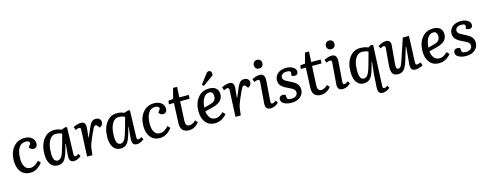

<svg xmlns="http://www.w3.org/2000/svg" viewBox="-29 -1742 7436 2932"><g transform="rotate(-15 3689.0 -276.0)"><path d="M293 -522.9Q360.8 -522.9 404.5 -488Q448.2 -453.1 448.2 -393.1Q448.2 -363.3 430.4 -344.7Q412.6 -326.2 383.8 -326.2Q362.3 -326.2 344.2 -338.6Q326.2 -351.1 318.8 -370.1L339.8 -395Q359.4 -417 355.7 -432.4Q352.1 -447.8 334.7 -455.8Q317.4 -463.9 292 -463.9Q222.7 -463.9 184.8 -402.6Q147 -341.3 147 -228Q147 -152.3 176.5 -104.7Q206.1 -57.1 264.2 -57.1Q281.2 -57.1 298.3 -62Q315.4 -66.9 327.1 -72.8Q338.9 -78.6 353.5 -90.1Q368.2 -101.6 375.5 -108.6Q382.8 -115.7 396 -128.9Q398.4 -131.3 399.9 -132.8L437 -95.2Q424.8 -79.1 410.4 -64Q396 -48.8 371.3 -29.3Q346.7 -9.8 313.7 2.2Q280.8 14.2 245.1 14.2Q149.9 14.2 97.4 -51.5Q44.9 -117.2 44.9 -225.1Q44.9 -356.4 112.3 -439.7Q179.7 -522.9 293 -522.9Z M950.7 -95.2Q950.7 -70.8 955.3 -61.3Q960 -51.8 975.6 -51.8Q995.6 -51.8 1023.4 -75.2L1048.3 -34.2Q1029.3 -16.1 997.3 -1Q965.3 14.2 936.5 14.2Q913.6 14.2 897.9 6.8Q882.3 -0.5 874.5 -14.6Q866.7 -28.8 864 -46.4Q861.3 -64 862.3 -86.9L879.4 -271L872.6 -272L850.6 -190.9Q838.9 -148.4 828.4 -119.1Q817.9 -89.8 803.5 -62.7Q789.1 -35.6 772 -20Q754.9 -4.4 731.7 4.9Q708.5 14.2 678.7 14.2Q602.1 14.2 562.3 -44.7Q522.5 -103.5 522.5 -201.2Q522.5 -343.3 587.6 -433.1Q652.8 -522.9 757.3 -522.9Q822.8 -522.9 871.6 -498L941.4 -521L963.4 -511.2ZM694.3 -58.1Q736.3 -58.1 763.7 -106Q785.6 -145 818.4 -261.2Q821.8 -273.9 829.1 -300.8Q832 -311 833.5 -315.9L866.7 -437Q825.2 -459 767.6 -459Q701.7 -459 663.1 -387Q624.5 -314.9 624.5 -200.2Q624.5 -184.6 624.8 -174.6Q625 -164.6 626.5 -148.2Q627.9 -131.8 630.4 -120.8Q632.8 -109.9 637.9 -96.9Q643.1 -84 650.4 -76.4Q657.7 -68.8 668.9 -63.5Q680.2 -58.1 694.3 -58.1Z M1162.1 -416Q1163.1 -436 1157.2 -445.6Q1151.4 -455.1 1136.2 -455.1Q1121.6 -455.1 1079.1 -438L1062 -488.8Q1084.5 -501.5 1119.9 -512.2Q1155.3 -522.9 1183.1 -522.9Q1224.6 -522.9 1241.2 -496.8Q1257.8 -470.7 1253.4 -418.9L1238.3 -277.8L1244.1 -276.9L1297.4 -401.9Q1311 -434.6 1321 -453.6Q1331.1 -472.7 1345.2 -490.2Q1359.4 -507.8 1377 -515.4Q1394.5 -522.9 1418 -522.9Q1457 -522.9 1477.5 -502.2Q1498 -481.4 1498 -452.1Q1498 -428.7 1483.9 -408.7Q1469.7 -388.7 1444.3 -378.9L1424.3 -404.8Q1415 -417.5 1408 -422.9Q1400.9 -428.2 1390.1 -428.2Q1374 -428.2 1362.8 -411.1Q1351.6 -394 1321.3 -329.1Q1272 -219.2 1256.3 -174.1Q1240.7 -128.9 1236.3 -79.1L1227.1 0H1143.1Z M1944.8 -95.2Q1944.8 -70.8 1949.5 -61.3Q1954.1 -51.8 1969.7 -51.8Q1989.7 -51.8 2017.6 -75.2L2042.5 -34.2Q2023.4 -16.1 1991.5 -1Q1959.5 14.2 1930.7 14.2Q1907.7 14.2 1892.1 6.8Q1876.5 -0.5 1868.7 -14.6Q1860.8 -28.8 1858.2 -46.4Q1855.5 -64 1856.4 -86.9L1873.5 -271L1866.7 -272L1844.7 -190.9Q1833 -148.4 1822.5 -119.1Q1812 -89.8 1797.6 -62.7Q1783.2 -35.6 1766.1 -20Q1749 -4.4 1725.8 4.9Q1702.6 14.2 1672.9 14.2Q1596.2 14.2 1556.4 -44.7Q1516.6 -103.5 1516.6 -201.2Q1516.6 -343.3 1581.8 -433.1Q1647 -522.9 1751.5 -522.9Q1816.9 -522.9 1865.7 -498L1935.5 -521L1957.5 -511.2ZM1688.5 -58.1Q1730.5 -58.1 1757.8 -106Q1779.8 -145 1812.5 -261.2Q1815.9 -273.9 1823.2 -300.8Q1826.2 -311 1827.6 -315.9L1860.8 -437Q1819.3 -459 1761.7 -459Q1695.8 -459 1657.2 -387Q1618.7 -314.9 1618.7 -200.2Q1618.7 -184.6 1618.9 -174.6Q1619.1 -164.6 1620.6 -148.2Q1622.1 -131.8 1624.5 -120.8Q1627 -109.9 1632.1 -96.9Q1637.2 -84 1644.5 -76.4Q1651.9 -68.8 1663.1 -63.5Q1674.3 -58.1 1688.5 -58.1Z M2341.3 -522.9Q2409.2 -522.9 2452.9 -488Q2496.6 -453.1 2496.6 -393.1Q2496.6 -363.3 2478.8 -344.7Q2460.9 -326.2 2432.1 -326.2Q2410.6 -326.2 2392.6 -338.6Q2374.5 -351.1 2367.2 -370.1L2388.2 -395Q2407.7 -417 2404.1 -432.4Q2400.4 -447.8 2383.1 -455.8Q2365.7 -463.9 2340.3 -463.9Q2271 -463.9 2233.2 -402.6Q2195.3 -341.3 2195.3 -228Q2195.3 -152.3 2224.9 -104.7Q2254.4 -57.1 2312.5 -57.1Q2329.6 -57.1 2346.7 -62Q2363.8 -66.9 2375.5 -72.8Q2387.2 -78.6 2401.9 -90.1Q2416.5 -101.6 2423.8 -108.6Q2431.2 -115.7 2444.3 -128.9Q2446.8 -131.3 2448.2 -132.8L2485.4 -95.2Q2473.1 -79.1 2458.7 -64Q2444.3 -48.8 2419.7 -29.3Q2395 -9.8 2362.1 2.2Q2329.1 14.2 2293.5 14.2Q2198.2 14.2 2145.8 -51.5Q2093.3 -117.2 2093.3 -225.1Q2093.3 -356.4 2160.6 -439.7Q2228 -522.9 2341.3 -522.9Z M2564 -502.9 2640.1 -511.2 2682.1 -673.8H2746.1L2736.8 -508.8H2886.7L2882.8 -448.2H2733.9L2718.8 -140.1Q2717.3 -98.1 2731.7 -77.6Q2746.1 -57.1 2780.8 -57.1Q2826.7 -57.1 2878.9 -107.9L2912.1 -69.8Q2883.8 -32.2 2843.3 -9Q2802.7 14.2 2754.9 14.2Q2615.7 14.2 2622.1 -132.8L2635.7 -448.2H2556.2Z M3229 -750Q3241.7 -766.6 3251.5 -773.2Q3261.2 -779.8 3274.9 -779.8Q3298.3 -779.8 3309.6 -760Q3320.8 -740.2 3315.9 -704.1L3144 -581.1L3120.1 -606.9ZM3208 -522.9Q3282.7 -522.9 3319.3 -488.5Q3356 -454.1 3356 -394Q3356 -362.3 3344.5 -336.2Q3333 -310.1 3315.9 -293Q3298.8 -275.9 3272.7 -262Q3246.6 -248 3223.1 -240.2Q3199.7 -232.4 3169.9 -225.1L3065.9 -199.2Q3068.4 -172.9 3076.4 -148.7Q3084.5 -124.5 3098.6 -103.3Q3112.8 -82 3135.7 -69.6Q3158.7 -57.1 3188 -57.1Q3209 -57.1 3228.3 -63Q3247.6 -68.8 3264.9 -80.1Q3282.2 -91.3 3292.5 -99.6Q3302.7 -107.9 3316.9 -121.1L3352.1 -80.1Q3340.8 -66.4 3326.4 -52.7Q3312 -39.1 3288.3 -22.7Q3264.6 -6.3 3232.2 3.9Q3199.7 14.2 3164.1 14.2Q3069.3 14.2 3016.6 -52.2Q2963.9 -118.7 2963.9 -225.1Q2963.9 -356.4 3030.5 -439.7Q3097.2 -522.9 3208 -522.9ZM3257.8 -392.1Q3257.8 -423.8 3243.2 -443.8Q3228.5 -463.9 3198.7 -463.9Q3141.6 -463.9 3106.7 -409.7Q3071.8 -355.5 3065.9 -258.8L3154.8 -282.2Q3209.5 -296.4 3233.6 -320.8Q3257.8 -345.2 3257.8 -392.1Z M3507.8 -416Q3508.8 -436 3502.9 -445.6Q3497.1 -455.1 3481.9 -455.1Q3467.3 -455.1 3424.8 -438L3407.7 -488.8Q3430.2 -501.5 3465.6 -512.2Q3501 -522.9 3528.8 -522.9Q3570.3 -522.9 3586.9 -496.8Q3603.5 -470.7 3599.1 -418.9L3584 -277.8L3589.8 -276.9L3643.1 -401.9Q3656.7 -434.6 3666.7 -453.6Q3676.8 -472.7 3690.9 -490.2Q3705.1 -507.8 3722.7 -515.4Q3740.2 -522.9 3763.7 -522.9Q3802.7 -522.9 3823.2 -502.2Q3843.8 -481.4 3843.8 -452.1Q3843.8 -428.7 3829.6 -408.7Q3815.4 -388.7 3790 -378.9L3770 -404.8Q3760.7 -417.5 3753.7 -422.9Q3746.6 -428.2 3735.8 -428.2Q3719.7 -428.2 3708.5 -411.1Q3697.3 -394 3667 -329.1Q3617.7 -219.2 3602.1 -174.1Q3586.4 -128.9 3582 -79.1L3572.8 0H3488.8Z M4030.8 -755.9Q4060.5 -755.9 4079.1 -737.1Q4097.7 -718.3 4097.7 -688Q4097.7 -657.7 4079.1 -638.4Q4060.5 -619.1 4030.8 -619.1Q4000 -619.1 3981.2 -637.9Q3962.4 -656.7 3962.4 -687Q3962.4 -717.3 3981.2 -736.6Q4000 -755.9 4030.8 -755.9ZM3990.7 -415Q3991.7 -436.5 3986.6 -446.3Q3981.4 -456.1 3965.3 -456.1Q3959 -456.1 3952.4 -455.1Q3945.8 -454.1 3938.7 -451.9Q3931.6 -449.7 3927 -448.2Q3922.4 -446.8 3914.8 -443.8Q3907.2 -440.9 3904.8 -439.9L3888.7 -487.8Q3911.1 -501.5 3943.6 -512.2Q3976.1 -522.9 4008.8 -522.9Q4051.3 -522.9 4070.6 -495.6Q4089.8 -468.3 4086.4 -410.2L4063.5 -95.2Q4062 -71.8 4066.4 -61.8Q4070.8 -51.8 4086.4 -51.8Q4096.2 -51.8 4107.4 -56.9Q4118.7 -62 4125.7 -66.9Q4132.8 -71.8 4145.5 -82L4169.4 -41Q4148.4 -20 4115.7 -2.9Q4083 14.2 4045.4 14.2Q3998.5 14.2 3980.7 -10Q3962.9 -34.2 3964.4 -80.1Z M4387.2 -45.9Q4430.7 -45.9 4458 -65.9Q4485.4 -85.9 4485.4 -122.1Q4485.4 -141.1 4475.1 -156.7Q4464.8 -172.4 4447.8 -182.9Q4430.7 -193.4 4408.9 -204.6Q4387.2 -215.8 4364.7 -225.6Q4342.3 -235.4 4320.6 -249.3Q4298.8 -263.2 4281.7 -279.1Q4264.6 -294.9 4254.4 -318.8Q4244.1 -342.8 4244.1 -372.1Q4244.1 -391.6 4249.8 -411.4Q4255.4 -431.2 4269 -451.4Q4282.7 -471.7 4303.2 -487.3Q4323.7 -502.9 4356.4 -512.9Q4389.2 -522.9 4429.2 -522.9Q4491.7 -522.9 4535.9 -494.9Q4580.1 -466.8 4580.1 -423.8Q4580.1 -399.9 4565.9 -385.5Q4551.8 -371.1 4530.3 -371.1Q4513.2 -371.1 4497.8 -376.5Q4482.4 -381.8 4475.1 -389.2L4482.4 -418.9Q4492.2 -465.8 4425.3 -465.8Q4376 -465.8 4352.1 -445.8Q4328.1 -425.8 4328.1 -396Q4328.1 -377.4 4341.3 -361.6Q4354.5 -345.7 4375.5 -333.7Q4396.5 -321.8 4422.1 -309.6Q4447.8 -297.4 4473.4 -282.7Q4499 -268.1 4520 -250.7Q4541 -233.4 4554.2 -207Q4567.4 -180.7 4567.4 -148.9Q4567.4 -76.2 4515.1 -31Q4462.9 14.2 4374 14.2Q4302.7 14.2 4257.1 -11.7Q4211.4 -37.6 4211.4 -80.1Q4211.4 -107.4 4227.8 -122.3Q4244.1 -137.2 4268.1 -137.2Q4298.8 -137.2 4316.4 -125V-99.1Q4316.4 -69.8 4331.8 -57.9Q4347.2 -45.9 4387.2 -45.9Z M4649.4 -502.9 4725.6 -511.2 4767.6 -673.8H4831.5L4822.3 -508.8H4972.2L4968.3 -448.2H4819.3L4804.2 -140.1Q4802.7 -98.1 4817.1 -77.6Q4831.5 -57.1 4866.2 -57.1Q4912.1 -57.1 4964.4 -107.9L4997.6 -69.8Q4969.2 -32.2 4928.7 -9Q4888.2 14.2 4840.3 14.2Q4701.2 14.2 4707.5 -132.8L4721.2 -448.2H4641.6Z M5170.4 -755.9Q5200.2 -755.9 5218.8 -737.1Q5237.3 -718.3 5237.3 -688Q5237.3 -657.7 5218.8 -638.4Q5200.2 -619.1 5170.4 -619.1Q5139.6 -619.1 5120.8 -637.9Q5102.1 -656.7 5102.1 -687Q5102.1 -717.3 5120.8 -736.6Q5139.6 -755.9 5170.4 -755.9ZM5130.4 -415Q5131.3 -436.5 5126.2 -446.3Q5121.1 -456.1 5105 -456.1Q5098.6 -456.1 5092 -455.1Q5085.4 -454.1 5078.4 -451.9Q5071.3 -449.7 5066.7 -448.2Q5062 -446.8 5054.4 -443.8Q5046.9 -440.9 5044.4 -439.9L5028.3 -487.8Q5050.8 -501.5 5083.3 -512.2Q5115.7 -522.9 5148.4 -522.9Q5190.9 -522.9 5210.2 -495.6Q5229.5 -468.3 5226.1 -410.2L5203.1 -95.2Q5201.7 -71.8 5206.1 -61.8Q5210.4 -51.8 5226.1 -51.8Q5235.8 -51.8 5247.1 -56.9Q5258.3 -62 5265.4 -66.9Q5272.5 -71.8 5285.2 -82L5309.1 -41Q5288.1 -20 5255.4 -2.9Q5222.7 14.2 5185.1 14.2Q5138.2 14.2 5120.4 -10Q5102.5 -34.2 5104 -80.1Z M5774.9 123Q5773.9 146 5779.3 154.5Q5784.7 163.1 5800.8 163.1Q5809.1 163.1 5817.6 159.9Q5826.2 156.7 5832.3 153.1Q5838.4 149.4 5851.1 141.1L5874 179.2Q5855 197.3 5822.5 212.6Q5790 228 5759.8 228Q5716.8 228 5700.7 201.4Q5684.6 174.8 5687 127L5699.7 -86.9L5720.7 -271L5713.9 -272L5690.9 -189Q5679.2 -146 5668.5 -116.2Q5657.7 -86.4 5643.1 -60.1Q5628.4 -33.7 5610.8 -18.3Q5593.3 -2.9 5569.3 5.6Q5545.4 14.2 5514.6 14.2Q5463.4 14.2 5428.2 -16.6Q5393.1 -47.4 5377.9 -95.7Q5362.8 -144 5362.8 -206.1Q5362.8 -347.2 5427.7 -435.1Q5492.7 -522.9 5598.6 -522.9Q5665.5 -522.9 5726.1 -498L5769 -523.9L5803.7 -514.2ZM5533.7 -58.1Q5544.4 -58.1 5553.7 -60.3Q5563 -62.5 5571.5 -68.6Q5580.1 -74.7 5586.9 -80.6Q5593.8 -86.4 5601.1 -99.1Q5608.4 -111.8 5613.5 -121.1Q5618.7 -130.4 5625.5 -149.2Q5632.3 -168 5636.7 -180.7Q5641.1 -193.4 5648.4 -218.3Q5655.8 -243.2 5660.2 -259Q5664.6 -274.9 5672.9 -305.2Q5674.8 -312.5 5675.8 -315.9L5709 -437Q5690.9 -446.8 5662.4 -452.9Q5633.8 -459 5610.8 -459Q5564.9 -459 5531.5 -425.5Q5498 -392.1 5481.4 -335.7Q5464.8 -279.3 5464.8 -207Q5464.8 -189.5 5465.3 -176.5Q5465.8 -163.6 5467.8 -144.3Q5469.7 -125 5474.6 -111.3Q5479.5 -97.7 5486.6 -84.7Q5493.7 -71.8 5505.9 -64.9Q5518.1 -58.1 5533.7 -58.1Z M5879.4 -476.1Q5898.9 -492.7 5934.8 -507.8Q5970.7 -522.9 6000.5 -522.9Q6084.5 -522.9 6076.2 -436L6051.3 -153.8Q6047.4 -105 6053.7 -86.4Q6060.1 -67.9 6083.5 -67.9Q6108.4 -67.9 6123.3 -91.3Q6138.2 -114.7 6161.1 -183.1L6270.5 -508.8H6367.2L6351.1 -92.8Q6350.1 -72.3 6356 -63.2Q6361.8 -54.2 6377.4 -54.2Q6389.6 -54.2 6434.1 -70.8L6452.1 -21Q6431.6 -8.8 6397.2 2.7Q6362.8 14.2 6334.5 14.2Q6291 14.2 6272.9 -11.2Q6254.9 -36.6 6259.3 -87.9L6284.2 -356L6276.4 -356.9L6209.5 -139.2Q6184.1 -59.6 6149.9 -22.7Q6115.7 14.2 6058.1 14.2Q5994.6 14.2 5971.4 -27.1Q5948.2 -68.4 5955.1 -152.8L5977.5 -414.1Q5980 -436 5974.9 -446.5Q5969.7 -457 5954.1 -457Q5929.7 -457 5901.4 -435.1Z M6750 -522.9Q6824.7 -522.9 6861.3 -488.5Q6897.9 -454.1 6897.9 -394Q6897.9 -362.3 6886.5 -336.2Q6875 -310.1 6857.9 -293Q6840.8 -275.9 6814.7 -262Q6788.6 -248 6765.1 -240.2Q6741.7 -232.4 6711.9 -225.1L6607.9 -199.2Q6610.4 -172.9 6618.4 -148.7Q6626.5 -124.5 6640.6 -103.3Q6654.8 -82 6677.7 -69.6Q6700.7 -57.1 6730 -57.1Q6751 -57.1 6770.3 -63Q6789.6 -68.8 6806.9 -80.1Q6824.2 -91.3 6834.5 -99.6Q6844.7 -107.9 6858.9 -121.1L6894 -80.1Q6882.8 -66.4 6868.4 -52.7Q6854 -39.1 6830.3 -22.7Q6806.6 -6.3 6774.2 3.9Q6741.7 14.2 6706.1 14.2Q6611.3 14.2 6558.6 -52.2Q6505.9 -118.7 6505.9 -225.1Q6505.9 -356.4 6572.5 -439.7Q6639.2 -522.9 6750 -522.9ZM6799.8 -392.1Q6799.8 -423.8 6785.2 -443.8Q6770.5 -463.9 6740.7 -463.9Q6683.6 -463.9 6648.7 -409.7Q6613.8 -355.5 6607.9 -258.8L6696.8 -282.2Q6751.5 -296.4 6775.6 -320.8Q6799.8 -345.2 6799.8 -392.1Z M7147 -45.9Q7190.4 -45.9 7217.8 -65.9Q7245.1 -85.9 7245.1 -122.1Q7245.1 -141.1 7234.9 -156.7Q7224.6 -172.4 7207.5 -182.9Q7190.4 -193.4 7168.7 -204.6Q7147 -215.8 7124.5 -225.6Q7102.1 -235.4 7080.3 -249.3Q7058.6 -263.2 7041.5 -279.1Q7024.4 -294.9 7014.2 -318.8Q7003.9 -342.8 7003.9 -372.1Q7003.9 -391.6 7009.5 -411.4Q7015.1 -431.2 7028.8 -451.4Q7042.5 -471.7 7063 -487.3Q7083.5 -502.9 7116.2 -512.9Q7148.9 -522.9 7189 -522.9Q7251.5 -522.9 7295.7 -494.9Q7339.8 -466.8 7339.8 -423.8Q7339.8 -399.9 7325.7 -385.5Q7311.5 -371.1 7290 -371.1Q7272.9 -371.1 7257.6 -376.5Q7242.2 -381.8 7234.9 -389.2L7242.2 -418.9Q7252 -465.8 7185.1 -465.8Q7135.7 -465.8 7111.8 -445.8Q7087.9 -425.8 7087.9 -396Q7087.9 -377.4 7101.1 -361.6Q7114.3 -345.7 7135.3 -333.7Q7156.2 -321.8 7181.9 -309.6Q7207.5 -297.4 7233.2 -282.7Q7258.8 -268.1 7279.8 -250.7Q7300.8 -233.4 7314 -207Q7327.1 -180.7 7327.1 -148.9Q7327.1 -76.2 7274.9 -31Q7222.7 14.2 7133.8 14.2Q7062.5 14.2 7016.8 -11.7Q6971.2 -37.6 6971.2 -80.1Q6971.2 -107.4 6987.5 -122.3Q7003.9 -137.2 7027.8 -137.2Q7058.6 -137.2 7076.2 -125V-99.1Q7076.2 -69.8 7091.6 -57.9Q7106.9 -45.9 7147 -45.9Z"/></g></svg>

Font: Literata Book Medium
Style: Italic
Weight: 500
Italic angle: -3°
Designer: Latin by Veronika Burian and Jose Scaglione. Greek by Irene Vlachou. Cyrillic by Vera Evstafieva
Foundry: TypeTogether
Version: Version 1.003;PS 001.003;hotconv 1.0.88;makeotf.lib2.5.64775